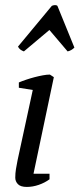

<svg xmlns="http://www.w3.org/2000/svg" viewBox="-20 -736 318 761"><path d="M54.7 -388.2V-409.2Q67.4 -414.6 84 -420.2Q100.6 -425.8 117.4 -430.2Q134.3 -434.6 150.1 -437.5Q166 -440.4 177.7 -440.4L193.4 -430.2L112.8 -47.4H176.3V-25.4Q157.7 -11.7 133.8 -3.4Q109.9 4.9 86.4 4.9Q61.5 4.9 51 -6.1Q40.5 -17.1 40.5 -31.7Q40.5 -49.3 43.2 -65.7Q45.9 -82 49.8 -101.6L109.9 -379.4ZM74.7 -532.2Q66.4 -535.2 60.5 -539.8Q54.7 -544.4 51.3 -551.3L185.5 -712.9Q190.9 -715.3 197.3 -715.8Q203.6 -716.3 207.5 -712.9L274.9 -547.4Q263.2 -535.6 248 -532.2L175.8 -617.2Z"/></svg>

Font: PT Astra Serif
Style: Italic
Weight: 400
Italic angle: -16°
Designer: A.Korolkova, I. Chaeva
Foundry: ParaType Ltd
Version: Version 1.001